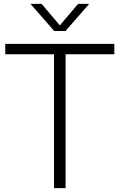

<svg xmlns="http://www.w3.org/2000/svg" viewBox="-20 -965 614 985"><path d="M257 0V-686.5H7V-740H566.5V-686.5H316.5V0ZM258 -806 136.5 -945H193.5L294.5 -826H279.5L380.5 -945H437.5L316 -806Z"/></svg>

Font: Encode Sans SC Light
Style: Regular
Weight: 300
Version: Version 3.002